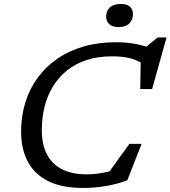

<svg xmlns="http://www.w3.org/2000/svg" viewBox="-20 -916 840 946"><path d="M583.5 -92 499.5 -44 617.5 -207H677.5L607.5 -28Q565 -11 507.8 -0.5Q450.5 10 387.5 10Q285.5 10 218.2 -23.2Q151 -56.5 117.5 -118.5Q84 -180.5 84 -266.5Q84 -343 104.5 -410Q125 -477 164.8 -531.8Q204.5 -586.5 261.5 -626Q318.5 -665.5 391.8 -686.8Q465 -708 553 -708Q585.5 -708 614.5 -704.5Q643.5 -701 670 -694.8Q696.5 -688.5 720.5 -679.5L692 -678.5L756.5 -731.5H800.5L729.5 -477H671L673.5 -632.5L686.5 -600Q651 -622.5 614.8 -630.5Q578.5 -638.5 533 -638.5Q463.5 -638.5 407.8 -620.5Q352 -602.5 310.5 -569.2Q269 -536 241.2 -490.5Q213.5 -445 199.8 -390.8Q186 -336.5 186 -275.5Q186 -203 211.8 -154.5Q237.5 -106 286.8 -81.5Q336 -57 405.5 -57Q449.5 -57 494.8 -66.2Q540 -75.5 583.5 -92ZM563 -782.5Q535 -782.5 519 -796.5Q503 -810.5 503 -834Q503 -861.5 521 -879Q539 -896.5 575 -896.5Q604 -896.5 619.5 -883.5Q635 -870.5 635 -846.5Q635 -818.5 617.2 -800.5Q599.5 -782.5 563 -782.5Z"/></svg>

Font: Newsreader 9pt
Style: Italic
Weight: 400
Italic angle: -17°
Designer: Hugues Gentile
Foundry: Production Type
Version: Version 1.003